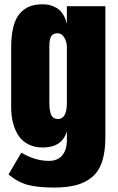

<svg xmlns="http://www.w3.org/2000/svg" viewBox="-20 -761 548 889"><path d="M229.5 107.4Q157.7 107.4 110.6 95.5Q63.5 83.5 19.5 46.9L78.6 -54.2Q142.6 -16.1 206.5 -16.1Q246.6 -16.1 268.1 -41.5Q289.6 -66.9 289.6 -112.8V-153.3Q268.1 -78.1 177.7 -78.1Q139.2 -78.1 110.1 -93.3Q81.1 -108.4 64.5 -134.8Q47.9 -161.1 39.8 -193.8Q31.7 -226.6 31.7 -265.1V-540Q31.7 -597.2 42 -637Q52.2 -676.8 72.3 -699.2Q92.3 -721.7 117.9 -731.4Q143.6 -741.2 177.7 -741.2Q195.3 -741.2 210.9 -737.3Q226.6 -733.4 242.7 -723.9Q258.8 -714.4 271.2 -695.6Q283.7 -676.8 289.6 -649.9V-732.4H467.8V-124Q467.8 -57.1 452.4 -11.7Q437 33.7 405.5 59.6Q374 85.4 331.8 96.4Q289.6 107.4 229.5 107.4ZM246.6 -606.9Q233.4 -606.9 224.9 -601.1Q216.3 -595.2 213.1 -583.7Q210 -572.3 209.2 -564.9Q208.5 -557.6 208.5 -544.9V-284.2Q208.5 -270.5 209.5 -261Q210.4 -251.5 213.9 -238Q217.3 -224.6 226.1 -217.3Q234.9 -210 248.5 -210Q289.6 -210 289.6 -284.2V-544.9Q289.6 -565.9 278.1 -586.4Q266.6 -606.9 246.6 -606.9Z"/></svg>

Font: Anton
Style: Regular
Weight: 400
Foundry: vernon adams
Version: Version 1.000